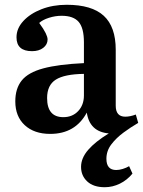

<svg xmlns="http://www.w3.org/2000/svg" viewBox="-20 -546 599 803"><path d="M418 237Q371 237 345 213Q319 189 319 152Q319 115 349 80.5Q379 46 435 12Q355 5 343 -75Q295 14 190 14Q123 14 83.5 -22.5Q44 -59 44 -122Q44 -176 71 -209.5Q98 -243 161 -260Q224 -277 331 -282V-369Q331 -429 309 -454.5Q287 -480 238 -480Q211 -480 184.5 -471.5Q158 -463 144 -450Q163 -424 171 -407.5Q179 -391 179 -381Q179 -360 161 -346Q143 -332 114 -332Q49 -332 49 -390Q49 -427 77.5 -458Q106 -489 153.5 -507.5Q201 -526 259 -526Q364 -526 414 -480Q464 -434 464 -338V-104Q464 -58 504 -58Q524 -58 548 -67L558 -32Q527 -14 496.5 8.5Q466 31 445.5 58Q425 85 425 118Q425 165 466 165Q479 165 493.5 160.5Q508 156 520 149L534 180Q512 207 481.5 222Q451 237 418 237ZM245 -56Q283 -56 307 -81.5Q331 -107 331 -147V-237Q250 -236 213.5 -213Q177 -190 177 -136Q177 -56 245 -56Z"/></svg>

Font: Literata 36pt SemiBold
Style: Regular
Weight: 600
Designer: Latin by Veronika Burian and Jose Scaglione. Greek by Irene Vlachou. Cyrillic by Vera Evstafieva.
Foundry: TypeTogether
Version: Version 3.002